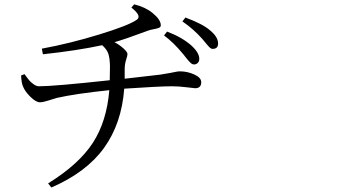

<svg xmlns="http://www.w3.org/2000/svg" viewBox="-20 -791 1540 867"><path d="M720.7 -630.9 734.4 -648.4Q801.8 -623 844.7 -585Q879.9 -552.7 879.9 -525.4Q879.9 -513.7 873 -506.8Q866.2 -500 856.4 -500Q851.6 -500 847.7 -502Q843.8 -503.9 838.4 -509.3Q833 -514.6 830.1 -518.1Q827.1 -521.5 819.3 -531.2Q811.5 -541 808.6 -544.9Q763.7 -599.6 720.7 -630.9ZM573.2 -756.8 585.9 -771.5Q636.7 -758.8 668.9 -732.4Q706.1 -702.1 706.1 -676.8Q706.1 -668.9 698.2 -665.5Q690.4 -662.1 674.3 -659.2Q658.2 -656.2 650.4 -653.3Q540 -612.3 497.1 -600.6Q520.5 -587.9 538.1 -571.8Q555.7 -555.7 555.7 -546.9Q555.7 -540 549.3 -520.5Q543 -501 543 -477.5V-435.5Q580.1 -439.5 704.1 -454.1Q730.5 -458 750 -461.9Q769.5 -465.8 777.3 -467.3Q785.2 -468.8 793 -468.8Q826.2 -468.8 857.4 -454.6Q888.7 -440.4 888.7 -419.9Q888.7 -392.6 861.3 -392.6Q857.4 -392.6 821.8 -397Q786.1 -401.4 756.8 -401.4Q700.2 -401.4 541 -390.6Q529.3 -233.4 449.7 -123Q370.1 -12.7 211.9 55.7L197.3 37.1Q335.9 -48.8 398.9 -145.5Q461.9 -242.2 473.6 -383.8Q322.3 -368.2 235.4 -348.6Q227.5 -346.7 201.2 -337.9Q174.8 -329.1 160.2 -329.1Q142.6 -329.1 117.7 -353.5Q92.8 -377.9 84 -400.4Q77.1 -415 75.2 -450.2L90.8 -456.1Q105.5 -435.5 112.8 -427.2Q120.1 -418.9 132.3 -410.2Q144.5 -401.4 156.2 -401.4Q223.6 -401.4 475.6 -428.7Q476.6 -450.2 476.6 -493.2Q475.6 -529.3 469.2 -548.3Q462.9 -567.4 441.4 -586.9Q328.1 -562.5 173.8 -545.9L168.9 -571.3Q295.9 -594.7 428.2 -635.3Q560.5 -675.8 596.7 -701.2Q623 -717.8 573.2 -756.8ZM803.7 -694.3 817.4 -711.9Q895.5 -682.6 926.8 -655.3Q964.8 -625 964.8 -594.7Q964.8 -570.3 940.4 -570.3Q933.6 -570.3 927.7 -575.7Q921.9 -581.1 910.6 -594.7Q899.4 -608.4 892.6 -616.2Q853.5 -660.2 803.7 -694.3Z"/></svg>

Font: Bpmf Zihi Serif Regular
Style: Regular
Weight: 400
Foundry: But Ko
Version: Version 1.320